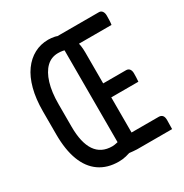

<svg xmlns="http://www.w3.org/2000/svg" viewBox="-166 -837 932 975"><g transform="rotate(-30 300.0 -350.0)"><path d="M251 -708Q260 -708 268.5 -707Q277 -706 285.5 -704.5Q294 -703 301 -700H317H544Q556 -700 563 -690.5Q570 -681 570 -665Q570 -651 569.5 -637.5Q569 -624 567 -612H343L310 -614Q301 -619 288 -621.5Q275 -624 260 -624Q220 -624 192 -597Q164 -570 148.5 -519.5Q133 -469 133 -398V-266Q133 -172 165.5 -124Q198 -76 263 -76Q270 -76 275.5 -77Q281 -78 286.5 -79Q292 -80 296 -81Q296 -153 296 -224.5Q296 -296 296 -367.5Q296 -439 296 -510.5Q296 -582 296 -653H379L370 -633Q376 -617 379 -598.5Q382 -580 382 -558Q382 -499 382 -440Q382 -381 382 -322.5Q382 -264 382 -205Q382 -146 382 -88H541Q555 -88 562.5 -79.5Q570 -71 570 -52Q570 -39 569.5 -25.5Q569 -12 569 0H363Q353 0 341 -1.5Q329 -3 307 -5V-15L349 -14Q317 -2 296 3Q275 8 253 8Q186 8 139.5 -24.5Q93 -57 69.5 -119Q46 -181 46 -271V-406Q46 -479 61 -535.5Q76 -592 103.5 -630Q131 -668 168.5 -688Q206 -708 251 -708ZM349 -376H516Q529 -376 536 -367Q543 -358 543 -342Q543 -329 542.5 -317.5Q542 -306 541 -294H349Z"/></g></svg>

Font: Rec Mono Semicasual
Style: Regular
Weight: 400
Version: Version 1.085; ttfautohint (v1.8.4.7-5d5b)